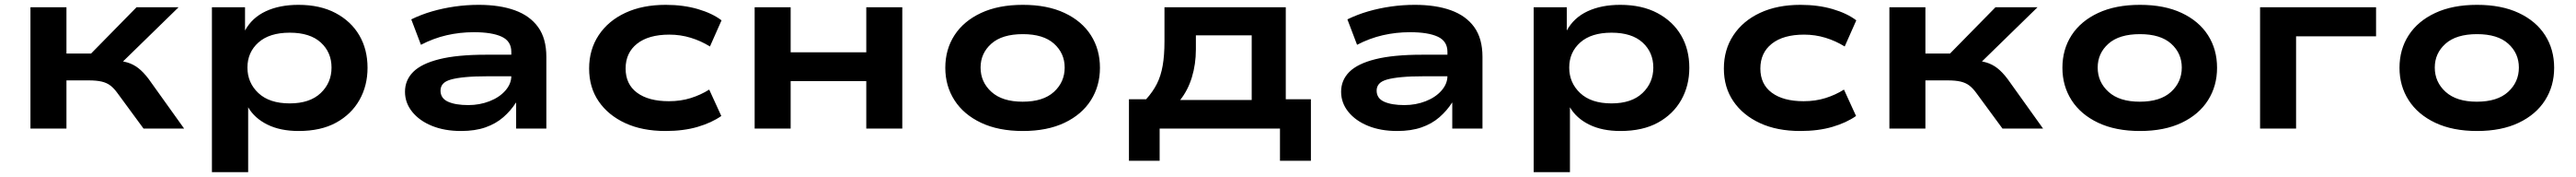

<svg xmlns="http://www.w3.org/2000/svg" viewBox="-20 -531 10662 731"><path d="M106 0V-501H255V-310H357L545 -501H719L458 -247L449 -282Q483 -280 507 -273Q531 -266 552 -250Q573 -234 595 -205L742 0H574L465 -148Q451 -167 436.5 -178Q422 -189 401 -194Q380 -199 347 -199H255V0Z M857 180V-501H994V-405Q1023 -458 1080 -484.5Q1137 -511 1215 -511Q1305 -511 1369 -477Q1433 -443 1467 -385Q1501 -327 1501 -251Q1501 -177 1467.5 -118Q1434 -59 1371 -24.5Q1308 10 1216 10Q1140 10 1086.5 -16.5Q1033 -43 1007 -88V180ZM1179 -104Q1262 -104 1307 -146.5Q1352 -189 1352 -252Q1352 -315 1307.5 -355.5Q1263 -396 1179 -396Q1095 -396 1049.5 -355.5Q1004 -315 1004 -252Q1004 -189 1049.5 -146.5Q1095 -104 1179 -104Z M1888 10Q1820 10 1768 -11Q1716 -32 1686 -69Q1656 -106 1656 -152Q1656 -200 1690 -234Q1724 -268 1798 -286.5Q1872 -305 1991 -305H2118V-216H1999Q1944 -216 1906.5 -212.5Q1869 -209 1846 -202.5Q1823 -196 1813 -184.5Q1803 -173 1803 -157Q1803 -125 1834 -111Q1865 -97 1918 -97Q1965 -97 2006 -113Q2047 -129 2071.5 -157Q2096 -185 2096 -217V-317Q2096 -361 2056 -379.5Q2016 -398 1941 -398Q1883 -398 1828.5 -385.5Q1774 -373 1722 -346L1682 -451Q1723 -471 1768 -484Q1813 -497 1862 -504Q1911 -511 1961 -511Q2048 -511 2110.5 -488.5Q2173 -466 2207 -419Q2241 -372 2241 -296V0H2116V-107H2115Q2094 -74 2063 -47Q2032 -20 1989 -5Q1946 10 1888 10Z M2734 10Q2638 10 2567.5 -22.5Q2497 -55 2457.5 -112.5Q2418 -170 2418 -248Q2418 -326 2457.5 -385.5Q2497 -445 2568 -478Q2639 -511 2735 -511Q2808 -511 2868 -493.5Q2928 -476 2966 -447L2918 -339Q2881 -362 2838.5 -375Q2796 -388 2750 -388Q2664 -388 2616.5 -350.5Q2569 -313 2569 -248Q2569 -183 2616.5 -148Q2664 -113 2748 -113Q2797 -113 2838.5 -126Q2880 -139 2915 -161L2965 -52Q2925 -24 2867 -7Q2809 10 2734 10Z M3103 0V-501H3252V-315H3565V-501H3714V0H3565V-196H3252V0Z M4213 10Q4112 10 4040 -24Q3968 -58 3930 -117Q3892 -176 3892 -251Q3892 -327 3930 -385.5Q3968 -444 4040 -477.5Q4112 -511 4213 -511Q4314 -511 4385.5 -477.5Q4457 -444 4494.5 -385.5Q4532 -327 4532 -251Q4532 -176 4494.5 -117Q4457 -58 4385.5 -24Q4314 10 4213 10ZM4212 -111Q4297 -111 4341.5 -151.5Q4386 -192 4386 -252Q4386 -311 4342 -350.5Q4298 -390 4213 -390Q4127 -390 4082.5 -350.5Q4038 -311 4038 -252Q4038 -192 4083 -151.5Q4128 -111 4212 -111Z M4652 133V-121H4723Q4751 -152 4767.5 -184.5Q4784 -217 4791.5 -259.5Q4799 -302 4799 -360V-501H5301V-121H5405V133H5277V0H4779V133ZM4864 -118H5160V-385H4929V-327Q4929 -266 4912.5 -212Q4896 -158 4864 -118Z M5762 10Q5694 10 5642 -11Q5590 -32 5560 -69Q5530 -106 5530 -152Q5530 -200 5564 -234Q5598 -268 5672 -286.5Q5746 -305 5865 -305H5992V-216H5873Q5818 -216 5780.5 -212.5Q5743 -209 5720 -202.5Q5697 -196 5687 -184.5Q5677 -173 5677 -157Q5677 -125 5708 -111Q5739 -97 5792 -97Q5839 -97 5880 -113Q5921 -129 5945.5 -157Q5970 -185 5970 -217V-317Q5970 -361 5930 -379.5Q5890 -398 5815 -398Q5757 -398 5702.5 -385.5Q5648 -373 5596 -346L5556 -451Q5597 -471 5642 -484Q5687 -497 5736 -504Q5785 -511 5835 -511Q5922 -511 5984.5 -488.5Q6047 -466 6081 -419Q6115 -372 6115 -296V0H5990V-107H5989Q5968 -74 5937 -47Q5906 -20 5863 -5Q5820 10 5762 10Z M6327 180V-501H6464V-405Q6493 -458 6550 -484.5Q6607 -511 6685 -511Q6775 -511 6839 -477Q6903 -443 6937 -385Q6971 -327 6971 -251Q6971 -177 6937.5 -118Q6904 -59 6841 -24.5Q6778 10 6686 10Q6610 10 6556.5 -16.5Q6503 -43 6477 -88V180ZM6649 -104Q6732 -104 6777 -146.5Q6822 -189 6822 -252Q6822 -315 6777.5 -355.5Q6733 -396 6649 -396Q6565 -396 6519.5 -355.5Q6474 -315 6474 -252Q6474 -189 6519.5 -146.5Q6565 -104 6649 -104Z M7430 10Q7334 10 7263.5 -22.5Q7193 -55 7153.5 -112.5Q7114 -170 7114 -248Q7114 -326 7153.5 -385.5Q7193 -445 7264 -478Q7335 -511 7431 -511Q7504 -511 7564 -493.5Q7624 -476 7662 -447L7614 -339Q7577 -362 7534.5 -375Q7492 -388 7446 -388Q7360 -388 7312.5 -350.5Q7265 -313 7265 -248Q7265 -183 7312.5 -148Q7360 -113 7444 -113Q7493 -113 7534.5 -126Q7576 -139 7611 -161L7661 -52Q7621 -24 7563 -7Q7505 10 7430 10Z M7799 0V-501H7948V-310H8050L8238 -501H8412L8151 -247L8142 -282Q8176 -280 8200 -273Q8224 -266 8245 -250Q8266 -234 8288 -205L8435 0H8267L8158 -148Q8144 -167 8129.5 -178Q8115 -189 8094 -194Q8073 -199 8040 -199H7948V0Z M8836 10Q8735 10 8663 -24Q8591 -58 8553 -117Q8515 -176 8515 -251Q8515 -327 8553 -385.5Q8591 -444 8663 -477.5Q8735 -511 8836 -511Q8937 -511 9008.5 -477.5Q9080 -444 9117.5 -385.5Q9155 -327 9155 -251Q9155 -176 9117.5 -117Q9080 -58 9008.5 -24Q8937 10 8836 10ZM8835 -111Q8920 -111 8964.5 -151.5Q9009 -192 9009 -252Q9009 -311 8965 -350.5Q8921 -390 8836 -390Q8750 -390 8705.5 -350.5Q8661 -311 8661 -252Q8661 -192 8706 -151.5Q8751 -111 8835 -111Z M9333 0V-501H9813V-381H9482V0Z M10231 10Q10130 10 10058 -24Q9986 -58 9948 -117Q9910 -176 9910 -251Q9910 -327 9948 -385.5Q9986 -444 10058 -477.5Q10130 -511 10231 -511Q10332 -511 10403.5 -477.5Q10475 -444 10512.5 -385.5Q10550 -327 10550 -251Q10550 -176 10512.5 -117Q10475 -58 10403.5 -24Q10332 10 10231 10ZM10230 -111Q10315 -111 10359.5 -151.5Q10404 -192 10404 -252Q10404 -311 10360 -350.5Q10316 -390 10231 -390Q10145 -390 10100.5 -350.5Q10056 -311 10056 -252Q10056 -192 10101 -151.5Q10146 -111 10230 -111Z"/></svg>

Font: Nunito Sans 7pt Expanded
Style: Bold
Weight: 700
Width: 7
Designer: Vernon Adams
Foundry: Vernon Adams
Version: Version 3.101;gftools[0.9.27]